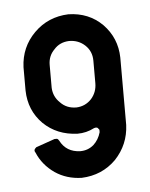

<svg xmlns="http://www.w3.org/2000/svg" viewBox="-38 -424 356 457"><g transform="rotate(-5 140.0 -195.5)"><path d="M139.6 0Q188.5 -2 221.7 -35.2Q253.9 -69.3 255.9 -116.2Q255.9 -169.9 255.9 -277.3Q254.9 -324.2 222.7 -357.4Q190.4 -389.6 141.6 -390.6Q92.8 -388.7 59.6 -355.5Q26.4 -322.3 24.4 -274.4Q24.4 -255.9 24.4 -218.8Q25.4 -170.9 57.6 -138.7Q89.8 -107.4 138.7 -105.5Q160.2 -105.5 178.7 -115.2Q181.6 -116.2 183.6 -116.2Q185.5 -116.2 187.5 -115.2Q189.5 -113.3 191.4 -110.4Q191.4 -108.4 191.4 -105.5Q191.4 -105.5 191.4 -104.5Q186.5 -86.9 173.8 -75.2Q160.2 -63.5 141.6 -63.5Q108.4 -64.5 93.8 -92.8Q91.8 -96.7 88.9 -97.7Q85.9 -97.7 85 -97.7Q84 -97.7 83 -97.7Q40 -83 38.1 -82Q37.1 -81.1 35.2 -79.1Q33.2 -77.1 33.2 -74.2Q33.2 -72.3 35.2 -69.3Q47.9 -39.1 76.2 -19.5Q103.5 -1 139.6 0ZM141.6 -168Q118.2 -168 103.5 -183.6Q87.9 -198.2 86.9 -219.7Q86.9 -238.3 86.9 -274.4Q86.9 -295.9 101.6 -310.5Q115.2 -326.2 137.7 -327.1Q160.2 -327.1 175.8 -312.5Q191.4 -297.9 191.4 -275.4Q191.4 -257.8 191.4 -221.7Q191.4 -200.2 177.7 -184.6Q163.1 -168.9 141.6 -168Z"/></g></svg>

Font: Lega 2020-21MOD
Style: Regular
Weight: 400
Designer: SIL Open Font License
Foundry: SIL Open Font License
Version: Version 1.00;July 1, 2020;FontCreator 13.0.0.2670 32-bit